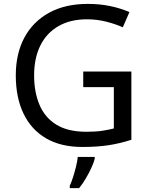

<svg xmlns="http://www.w3.org/2000/svg" viewBox="-20 -810 768 985"><path d="M407 -443H654V-93Q596 -74 537 -65Q478 -56 403 -56Q292 -56 216 -100.5Q140 -145 100.5 -227.5Q61 -310 61 -423Q61 -535 105 -617Q149 -699 231.5 -744.5Q314 -790 431 -790Q491 -790 544.5 -779Q598 -768 644 -748L610 -670Q572 -687 524.5 -699Q477 -711 426 -711Q341 -711 280 -676Q219 -641 187 -576.5Q155 -512 155 -423Q155 -338 182.5 -272.5Q210 -207 269 -170.5Q328 -134 424 -134Q471 -134 504 -139Q537 -144 564 -151V-363H407ZM466 4Q462 22 449.5 49.5Q437 77 420.5 105Q404 133 386 155H338V143Q346 126 354.5 99.5Q363 73 370 44.5Q377 16 379 -5H466Z"/></svg>

Font: Noto Sans Malayalam UI
Style: Regular
Weight: 400
Designer: Jelle Bosma - Monotype Design Team
Foundry: Monotype Imaging Inc.
Version: Version 2.104